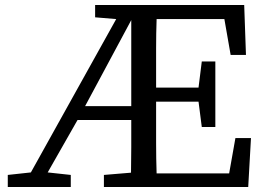

<svg xmlns="http://www.w3.org/2000/svg" viewBox="-20 -745 1062 765"><path d="M319 -322H503V-665ZM262 0H11V-39V-48L103 -58L443 -669L359 -676V-725H953L960 -526H899L874 -669H604Q602 -611 602 -552V-396H771L784 -500H794H838V-239H794H784L771 -340H602V-175Q602 -114 604 -54H893L918 -195H927H968H980L969 0H394V-48L502 -57Q503 -108 503 -158V-267H289L170 -58L262 -48Z"/></svg>

Font: Early Summer Mincho Screen
Style: Regular
Weight: 400
Designer: GuiWonder
Version: Version 1.002